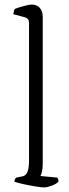

<svg xmlns="http://www.w3.org/2000/svg" viewBox="-20 -820 303 840"><path d="M173 0Q163 0 137.5 -4Q112 -8 84.5 -14Q57 -20 43 -25Q43 -31 45.5 -36Q48 -41 51 -43L76 -48Q92 -50 99.5 -66.5Q107 -83 107 -118V-721Q107 -739 90 -744L38 -758Q39 -765 41 -771.5Q43 -778 45 -781Q54 -785 69 -789.5Q84 -794 98 -797Q112 -800 119 -800Q142 -800 154.5 -785Q167 -770 167 -747V-105Q167 -83 163.5 -69Q160 -55 157 -50L231 -43Q232 -41 234 -36.5Q236 -32 236 -26Q228 -16 207 -8Q186 0 173 0Z"/></svg>

Font: Texturina 72pt ExtraLight
Style: Regular
Weight: 200
Designer: Guillermo Torres Carreño
Foundry: Omnibus-Type
Version: Version 1.002; ttfautohint (v1.8.3)